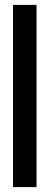

<svg xmlns="http://www.w3.org/2000/svg" viewBox="-20 -763 202 783"><path d="M33 0V-743H129V0Z"/></svg>

Font: Saira UltraCondensed
Style: Bold
Weight: 700
Width: 1
Designer: Hector Gatti with collaboration of the Omnibus-Type team
Foundry: Omnibus-Type
Version: Version 1.101